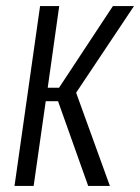

<svg xmlns="http://www.w3.org/2000/svg" viewBox="-20 -611 460 631"><path d="M27.7 0 111.7 -591H174.6L136.8 -322.6H174L351 -591H420.3L230.2 -306.3L341.1 0H269.8L170.7 -278.5H130.3L90.6 0Z"/></svg>

Font: Alumni Sans Thin
Style: Italic
Weight: 100
Italic angle: -8°
Designer: Robert E. Leuschke
Foundry: Robert E. Leuschke
Version: Version 1.016